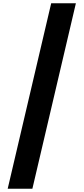

<svg xmlns="http://www.w3.org/2000/svg" viewBox="-20 -793 511 1174"><path d="M444 -773 178 361H27L293 -773Z"/></svg>

Font: Noto Sans Telugu Black
Style: Regular
Weight: 900
Designer: Jelle Bosma - Monotype Design Team
Foundry: Monotype Imaging Inc.
Version: Version 2.005; ttfautohint (v1.8.4.7-5d5b)